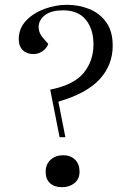

<svg xmlns="http://www.w3.org/2000/svg" viewBox="-20 -765 551 799"><path d="M189 -392Q288 -412 328.5 -462Q369 -512 369 -580Q369 -644 337 -683Q305 -722 243 -722Q194 -722 168.5 -703Q143 -684 141 -657Q139 -630 160 -606L181 -582Q174 -564 157 -552Q140 -540 119 -540Q91 -540 74.5 -556.5Q58 -573 58 -601Q58 -647 88.5 -679Q119 -711 165.5 -728Q212 -745 258 -745Q308 -745 351.5 -727.5Q395 -710 422 -672.5Q449 -635 449 -575Q449 -494 394.5 -435Q340 -376 223 -342L252 -194H228ZM170 -50Q170 -82 191 -100.5Q212 -119 243 -119Q274 -119 292.5 -100.5Q311 -82 311 -51Q311 -20 290 -3Q269 14 238 14Q207 14 188.5 -2.5Q170 -19 170 -50Z"/></svg>

Font: Literata 72pt
Style: Italic
Weight: 400
Italic angle: -2°
Designer: Latin by Veronika Burian and Jose Scaglione. Greek by Irene Vlachou. Cyrillic by Vera Evstafieva
Foundry: TypeTogether
Version: Version 3.002